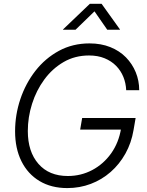

<svg xmlns="http://www.w3.org/2000/svg" viewBox="-20 -963 759 994"><path d="M328.6 10.7Q245.1 10.7 184.3 -25.9Q123.5 -62.5 90.8 -128.7Q58.1 -194.8 58.1 -283.2Q58.1 -368.7 85.4 -450Q112.8 -531.2 163.3 -596.2Q213.9 -661.1 284.9 -699.7Q356 -738.3 443.4 -738.3Q503.4 -738.3 551.3 -719Q599.1 -699.7 632.1 -666Q665 -632.3 682.9 -588.6Q700.7 -544.9 700.7 -496.1H633.3Q631.8 -532.2 618.7 -564.7Q605.5 -597.2 581.1 -622.1Q556.6 -647 521.5 -661.4Q486.3 -675.8 440.9 -675.8Q367.7 -675.8 309.3 -641.8Q251 -607.9 209.5 -551.5Q168 -495.1 146 -425.5Q124 -356 124 -284.7Q124 -177.7 179 -114.7Q233.9 -51.8 331.1 -51.8Q398.9 -51.8 457.3 -82.5Q515.6 -113.3 555.2 -168.7Q594.7 -224.1 606.9 -297.9L627.9 -292H395L405.3 -352.1H682.1L671.4 -290Q660.2 -223.1 629.4 -168Q598.6 -112.8 553 -72.8Q507.3 -32.7 450 -11Q392.6 10.7 328.6 10.7ZM371.1 -809.1H306.2V-810.5L445.3 -943.4H505.9L601.1 -810.5V-809.1H535.2L469.2 -904.3Z"/></svg>

Font: Inter 28pt Light
Style: Italic
Weight: 300
Italic angle: -9.3988°
Designer: Rasmus Andersson
Foundry: rsms
Version: Version 4.001;git-66647c0bb